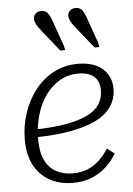

<svg xmlns="http://www.w3.org/2000/svg" viewBox="-57 -854 629 908"><g transform="rotate(-5 258.0 -399.5)"><path d="M253 12Q191 12 143.5 -14Q96 -40 69.5 -89.5Q43 -139 43 -210Q43 -276 63 -336.5Q83 -397 120 -444.5Q157 -492 209 -519.5Q261 -547 324 -547Q376 -547 411 -530Q446 -513 464 -483.5Q482 -454 482 -416Q482 -368 457 -331Q432 -294 382 -269.5Q332 -245 258 -232Q184 -219 86 -218L91 -255Q183 -257 246 -268.5Q309 -280 348 -300Q387 -320 404.5 -348.5Q422 -377 422 -415Q422 -443 410.5 -462Q399 -481 376.5 -491Q354 -501 322 -501Q273 -501 233 -477.5Q193 -454 164.5 -413.5Q136 -373 121 -319.5Q106 -266 106 -206Q106 -147 124.5 -108.5Q143 -70 177 -51.5Q211 -33 255 -33Q298 -33 329.5 -47Q361 -61 384.5 -84Q408 -107 426 -136L461 -109Q441 -75 410.5 -47Q380 -19 340.5 -3.5Q301 12 253 12ZM387 -756 429 -637 433 -617H410L333 -713Q322 -727 314.5 -737.5Q307 -748 303 -758Q299 -768 299 -777Q299 -791 309 -801Q319 -811 337 -811Q357 -811 367.5 -797Q378 -783 387 -756ZM224 -756 266 -637 270 -617H247L170 -713Q159 -727 151.5 -737.5Q144 -748 140 -758Q136 -768 136 -777Q136 -791 146 -801Q156 -811 174 -811Q194 -811 204.5 -797Q215 -783 224 -756Z"/></g></svg>

Font: Roboto Serif 20pt ExtraLight
Style: Italic
Weight: 250
Italic angle: -10°
Version: Version 1.007